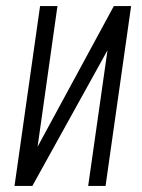

<svg xmlns="http://www.w3.org/2000/svg" viewBox="-20 -611 466 631"><path d="M27.7 0 111.7 -591H168.8L103.5 -128.7L354.1 -591H410.9L326.9 0H269.8L333.3 -445.8L86.4 0Z"/></svg>

Font: Alumni Sans Thin
Style: Italic
Weight: 100
Italic angle: -8°
Designer: Robert E. Leuschke
Foundry: Robert E. Leuschke
Version: Version 1.016